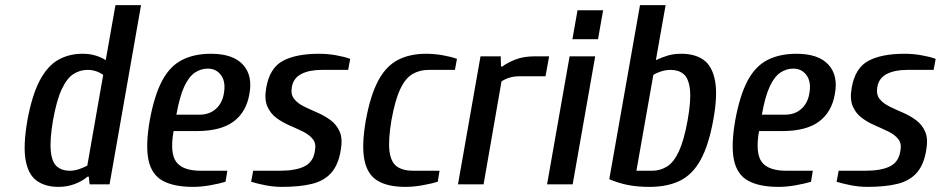

<svg xmlns="http://www.w3.org/2000/svg" viewBox="-20 -720 3675 750"><path d="M208 10Q157 10 123.5 -14Q90 -38 80 -95Q70 -152 87 -250Q105 -348 135 -405Q165 -462 207 -486Q249 -510 302 -510Q331 -510 353.5 -503Q376 -496 393 -485L431 -700H531L408 0H330L327 -30H322Q301 -12 271.5 -1Q242 10 208 10ZM252 -53Q271 -53 289.5 -59.5Q308 -66 321 -73L383 -427Q374 -435 357.5 -441Q341 -447 322 -447Q292 -447 266.5 -430.5Q241 -414 221 -371Q201 -328 187 -250Q174 -172 178.5 -129Q183 -86 202.5 -69.5Q222 -53 252 -53Z M734 10Q659 10 615.5 -14Q572 -38 560 -95Q548 -152 565 -250Q583 -348 613.5 -405Q644 -462 691.5 -486Q739 -510 804 -510Q890 -510 929 -467.5Q968 -425 954 -352Q942 -282 892 -245Q842 -208 748 -208H658Q643 -122 668.5 -87.5Q694 -53 765 -53H868L861 -10Q838 -3 802.5 3.5Q767 10 734 10ZM669 -272H759Q797 -272 822 -293.5Q847 -315 854 -352Q863 -399 844 -425.5Q825 -452 792 -452Q765 -452 741.5 -436.5Q718 -421 700 -382.5Q682 -344 669 -272Z M1081 10Q1049 10 1016 3.5Q983 -3 961 -10L969 -53H1072Q1136 -53 1170 -70.5Q1204 -88 1210 -130Q1216 -159 1202 -176.5Q1188 -194 1163.5 -206Q1139 -218 1111 -230Q1083 -242 1059.5 -259.5Q1036 -277 1024 -305Q1012 -333 1020 -377Q1033 -454 1084.5 -482Q1136 -510 1227 -510Q1260 -510 1293.5 -504Q1327 -498 1348 -490L1340 -447H1237Q1188 -447 1157 -431Q1126 -415 1120 -380Q1115 -351 1129 -333.5Q1143 -316 1167.5 -304Q1192 -292 1220 -280Q1248 -268 1271.5 -250.5Q1295 -233 1307 -205.5Q1319 -178 1311 -133Q1302 -77 1274.5 -45.5Q1247 -14 1199.5 -2Q1152 10 1081 10Z M1563 10Q1495 10 1455 -14Q1415 -38 1403.5 -95Q1392 -152 1409 -250Q1427 -348 1457.5 -405Q1488 -462 1534.5 -486Q1581 -510 1644 -510Q1677 -510 1710.5 -504Q1744 -498 1765 -490L1757 -447H1654Q1619 -447 1591 -430.5Q1563 -414 1543 -371Q1523 -328 1509 -250Q1496 -172 1501.5 -129Q1507 -86 1530.5 -69.5Q1554 -53 1594 -53H1697L1690 -10Q1667 -3 1631.5 3.5Q1596 10 1563 10Z M1769 0 1857 -500H1936L1937 -460H1942Q1962 -475 1993.5 -487.5Q2025 -500 2070 -500H2125L2111 -422H2008Q1989 -422 1971.5 -417Q1954 -412 1939 -402L1869 0Z M2117 0 2205 -500H2305L2217 0ZM2216 -567 2236 -680H2336L2316 -567Z M2517 10Q2469 10 2432 2.5Q2395 -5 2360 -20L2480 -700H2580L2542 -485Q2565 -496 2588.5 -503Q2612 -510 2641 -510Q2695 -510 2728.5 -486Q2762 -462 2773 -405Q2784 -348 2766 -250Q2748 -152 2716.5 -95Q2685 -38 2636 -14Q2587 10 2517 10ZM2466 -53H2527Q2559 -53 2585.5 -69.5Q2612 -86 2632 -129Q2652 -172 2666 -250Q2680 -328 2675 -371Q2670 -414 2650.5 -430.5Q2631 -447 2600 -447Q2581 -447 2562 -441Q2543 -435 2532 -427Z M3021 10Q2946 10 2902.5 -14Q2859 -38 2847 -95Q2835 -152 2852 -250Q2870 -348 2900.5 -405Q2931 -462 2978.5 -486Q3026 -510 3091 -510Q3177 -510 3216 -467.5Q3255 -425 3241 -352Q3229 -282 3179 -245Q3129 -208 3035 -208H2945Q2930 -122 2955.5 -87.5Q2981 -53 3052 -53H3155L3148 -10Q3125 -3 3089.5 3.5Q3054 10 3021 10ZM2956 -272H3046Q3084 -272 3109 -293.5Q3134 -315 3141 -352Q3150 -399 3131 -425.5Q3112 -452 3079 -452Q3052 -452 3028.5 -436.5Q3005 -421 2987 -382.5Q2969 -344 2956 -272Z M3368 10Q3336 10 3303 3.5Q3270 -3 3248 -10L3256 -53H3359Q3423 -53 3457 -70.5Q3491 -88 3497 -130Q3503 -159 3489 -176.5Q3475 -194 3450.5 -206Q3426 -218 3398 -230Q3370 -242 3346.5 -259.5Q3323 -277 3311 -305Q3299 -333 3307 -377Q3320 -454 3371.5 -482Q3423 -510 3514 -510Q3547 -510 3580.5 -504Q3614 -498 3635 -490L3627 -447H3524Q3475 -447 3444 -431Q3413 -415 3407 -380Q3402 -351 3416 -333.5Q3430 -316 3454.5 -304Q3479 -292 3507 -280Q3535 -268 3558.5 -250.5Q3582 -233 3594 -205.5Q3606 -178 3598 -133Q3589 -77 3561.5 -45.5Q3534 -14 3486.5 -2Q3439 10 3368 10Z"/></svg>

Font: Cuprum Medium
Style: Italic
Weight: 500
Italic angle: -10°
Version: Version 3.000